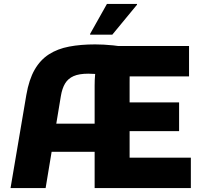

<svg xmlns="http://www.w3.org/2000/svg" viewBox="-20 -953 1037 973"><path d="M33.4 0 113.4 -471.6Q126.9 -549.8 155.5 -599.7Q184.1 -649.5 228 -677.7Q271.8 -705.8 330.5 -716.9Q389.1 -728 462 -728Q504.3 -728 553.4 -723.1Q602.5 -718.2 642.2 -709.2L644.2 -697.2Q640.5 -678.6 639 -648.6Q637.5 -618.6 637.2 -587.9Q636.8 -557.2 636.8 -537.2V0H459.6V-519.2Q459.6 -548.3 461.8 -572.8Q464.1 -597.3 468.5 -617.5L491.5 -573.8Q480.6 -577 462.1 -578.3Q443.6 -579.6 427.2 -579.6Q380.8 -579.6 352.8 -567.2Q324.8 -554.8 309.9 -530Q294.9 -505.2 288.4 -466L211.2 0ZM161.4 -183.6V-326.4H541.6V-183.6ZM554.8 0V-154H947.2V0ZM554.8 -288.4V-434H887.6V-288.4ZM554.8 -566V-720H938V-566ZM436.6 -777.2V-781.2L522 -933.2H674.4V-929.2L549 -777.2Z"/></svg>

Font: Kufam
Style: Regular
Weight: 400
Designer: Wael Morcos, Artur Schmal
Foundry: Original Type
Version: Version 1.301; ttfautohint (v1.8.3)